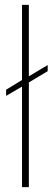

<svg xmlns="http://www.w3.org/2000/svg" viewBox="-20 -748 215 785"><path d="M5 -356V-381L70 -421V-728H98V-436L175 -482V-457L98 -411V17H70V-394Z"/></svg>

Font: LINE Seed Sans KR Thin
Style: Regular
Weight: 250
Designer: LINE BX Design & Sandoll Inc & Dalton Maag Ltd
Foundry: Sandoll Inc.
Version: Version 1.000